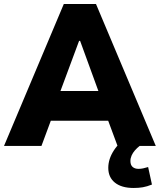

<svg xmlns="http://www.w3.org/2000/svg" viewBox="-22 -725 794 954"><path d="M-2 0 295 -705H455L752 0H562L490 -194L559 -125H187L256 -194L184 0ZM371 -522 264 -234 244 -273H501L481 -234L376 -522ZM642 209Q582 209 549 182.5Q516 156 516 109Q516 65 544 22Q572 -21 618 -47L672 0Q659 10 648.5 22Q638 34 632 47.5Q626 61 626 75Q626 95 637 104.5Q648 114 666 114Q678 114 689.5 111.5Q701 109 714 105L733 192Q708 202 687.5 205.5Q667 209 642 209Z"/></svg>

Font: Nunito Sans 7pt SemiCondensed Black
Style: Regular
Weight: 900
Width: 4
Designer: Vernon Adams
Foundry: Vernon Adams
Version: Version 3.101;gftools[0.9.27]